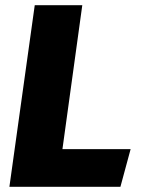

<svg xmlns="http://www.w3.org/2000/svg" viewBox="-20 -715 550 735"><path d="M219 -144H480L441 0H16L113 -695H295Z"/></svg>

Font: Trujillo ExtraBold
Style: Italic
Weight: 800
Italic angle: -8°
Designer: Fira Sans original fonts by bBox Type GmbH, Carrois Corporate GbR, & Edenspiekermann AG / Changes by Cristiano Sobral
Foundry: Fira Sans original fonts by bBox Type GmbH, Carrois Corporate GbR, & Edenspiekermann AG / Changes by Cristiano Sobral
Version: Version 4.301;July 28, 2020;FontCreator 13.0.0.2655 64-bit